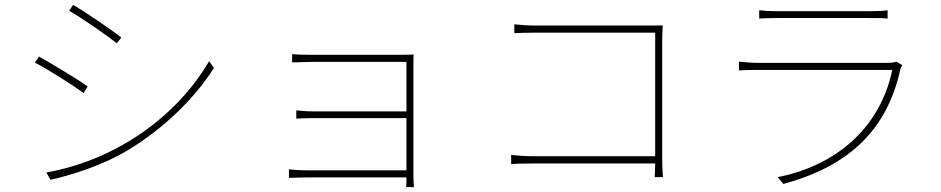

<svg xmlns="http://www.w3.org/2000/svg" viewBox="-20 -732 3864 788"><path d="M279.8 -712 263.8 -687.9C312.9 -659.8 421.2 -585.9 459.2 -554L478 -578.1C445 -604 329.9 -683.9 279.8 -712ZM170.1 -24.1 187.1 6C280.2 -14.9 406.2 -56.1 502.1 -114C651.3 -203.1 779.8 -329.2 858 -453.1L838.1 -480.8C698.2 -241.8 442.1 -72.1 170.1 -24.1ZM139.9 -500 122.9 -475.1C174.7 -449.2 283 -380 323.2 -350.1L339.8 -377.1C306.8 -402 187.9 -473 139.9 -500Z M1165.8 -2.1C1181.8 -2.1 1208.8 -3.9 1241.8 -3.9H1648.1V-1.1C1648.1 19.9 1648.1 28.8 1647 35.9H1679C1677.9 24.9 1676.8 12.8 1676.8 -2.1V-475.1C1676.8 -491.1 1676.8 -500 1677.9 -508.2C1666.9 -508.2 1653.8 -507.1 1632.8 -507.1H1256C1241.1 -507.1 1190 -507.8 1179 -509.9V-475.9C1190 -475.9 1241.1 -478 1256 -478H1648.1V-274.9H1262.1C1233 -274.9 1208.1 -278.1 1196 -279.1V-245C1210.9 -246.1 1233.3 -247.2 1263.1 -247.2H1648.1V-33H1241.1C1209.2 -33 1181.8 -34.8 1165.8 -36.9Z M2701 -5C2701 -5 2697.8 -40.8 2697.8 -76V-568.9C2697.8 -584.9 2698.9 -608 2699.9 -627.8C2677.9 -626.8 2660.9 -627.1 2641 -627.1H2181.8C2152.7 -627.1 2117.9 -629.3 2090.9 -632.1V-595.9C2109 -596.9 2152 -598 2182.9 -598H2669V-90.9H2170.8C2134.9 -90.9 2094.8 -93.8 2077.8 -95.9V-58.9C2097.7 -60 2131 -61.1 2171.9 -61.1H2669C2669 -33 2666.9 -5 2666.9 -5Z M3658.7 -479C3650.6 -475.1 3636 -474.1 3622.9 -474.1H3088.8C3066.8 -474.1 3041.9 -476.2 3012.8 -479V-442.8C3041.9 -445 3066.8 -445 3088.8 -445H3642C3592 -204.9 3408.7 -51.8 3171.9 -5L3195 23.1C3447.8 -45.8 3617.2 -183.9 3675.1 -447.1C3676.1 -452.1 3680 -458.8 3682.9 -464.8ZM3095.9 -655.9C3120 -657 3141 -658 3168 -658H3551.8C3581.7 -658 3603 -658 3622.9 -655.9V-690C3603 -687.1 3582.7 -686.1 3552.9 -686.1H3168C3139.9 -686.1 3120 -687.1 3095.9 -690Z"/></svg>

Font: Karasuma Gothic
Style: Thin
Weight: 200
Designer: Rasmus Andersson / Ryoko Ishizuka
Foundry: rsms
Version: Version 1.00